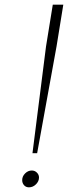

<svg xmlns="http://www.w3.org/2000/svg" viewBox="-20 -794 291 822"><path d="M177 -595 206 -774H251L222 -595L139 -138H119ZM75 -23Q75 -39 87.5 -51.5Q100 -64 116 -64Q129 -64 138 -55Q147 -46 147 -34Q147 -18 134 -5Q121 8 104 8Q91 8 83 -1Q75 -10 75 -23Z"/></svg>

Font: Be Vietnam Thin
Style: Italic
Weight: 250
Italic angle: -9°
Designer: Gabriel Lam
Foundry: TypeRant
Version: Version 3.000